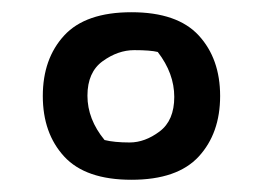

<svg xmlns="http://www.w3.org/2000/svg" viewBox="-20 -719 430 314"><path d="M238 -634Q226 -637 199.5 -637Q173 -637 148 -619Q123 -601 123 -562.5Q123 -524 151 -490Q167 -486 192 -486Q217 -486 241 -504Q265 -522 265 -560.5Q265 -599 238 -634ZM85 -463Q50 -501 50 -562Q50 -623 85 -661Q120 -699 195 -699Q270 -699 305 -661Q340 -623 340 -562Q340 -501 305 -463Q270 -425 195 -425Q120 -425 85 -463Z"/></svg>

Font: Joti One
Style: Regular
Weight: 400
Designer: Eduardo Rodriguez Tunni
Foundry: Eduardo Rodriguez Tunni
Version: Version 1.001